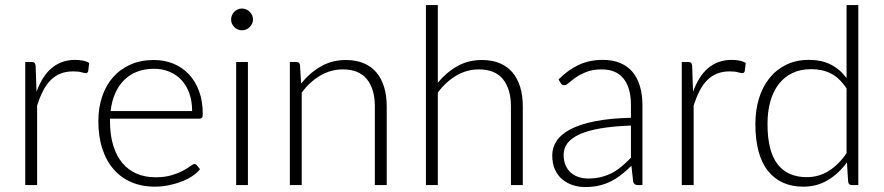

<svg xmlns="http://www.w3.org/2000/svg" viewBox="-20 -748 3571 776"><path d="M127.5 -377.5Q139 -408 153.8 -431.8Q168.5 -455.5 187.8 -472Q207 -488.5 230.8 -497.2Q254.5 -506 283.5 -506Q299 -506 314 -503.2Q329 -500.5 340.5 -493.5L336.5 -460.5Q334 -452.5 327 -452.5Q321 -452.5 308.8 -456Q296.5 -459.5 276.5 -459.5Q247.5 -459.5 225.2 -450.8Q203 -442 185.2 -424.5Q167.5 -407 154.2 -381.2Q141 -355.5 130 -322V0H82V-497.5H107.5Q116 -497.5 119.5 -494Q123 -490.5 124 -482Z M756.5 -299Q756.5 -339 745.2 -370.8Q734 -402.5 713.5 -424.5Q693 -446.5 664.8 -458.2Q636.5 -470 602.5 -470Q564 -470 533.5 -458Q503 -446 480.8 -423.5Q458.5 -401 445 -369.5Q431.5 -338 427 -299ZM424.5 -268.5V-259Q424.5 -203 437.5 -160.5Q450.5 -118 474.5 -89.2Q498.5 -60.5 532.5 -46Q566.5 -31.5 608.5 -31.5Q646 -31.5 673.5 -39.8Q701 -48 719.8 -58.2Q738.5 -68.5 749.5 -76.8Q760.5 -85 765.5 -85Q772 -85 775.5 -80L788.5 -64Q776.5 -49 756.8 -36Q737 -23 712.8 -13.8Q688.5 -4.5 660.8 1Q633 6.5 605 6.5Q554 6.5 512 -11.2Q470 -29 440 -63Q410 -97 393.8 -146.2Q377.5 -195.5 377.5 -259Q377.5 -312.5 392.8 -357.8Q408 -403 436.8 -435.8Q465.5 -468.5 507.2 -487Q549 -505.5 602 -505.5Q644 -505.5 680 -491Q716 -476.5 742.5 -448.8Q769 -421 784.2 -380.5Q799.5 -340 799.5 -287.5Q799.5 -276.5 796.5 -272.5Q793.5 -268.5 786.5 -268.5Z M982 -497.5V0H934.5V-497.5ZM1002.5 -669Q1002.5 -660 998.8 -652.2Q995 -644.5 989 -638.5Q983 -632.5 975 -629Q967 -625.5 958 -625.5Q949 -625.5 941 -629Q933 -632.5 927 -638.5Q921 -644.5 917.5 -652.2Q914 -660 914 -669Q914 -678 917.5 -686.2Q921 -694.5 927 -700.5Q933 -706.5 941 -710Q949 -713.5 958 -713.5Q967 -713.5 975 -710Q983 -706.5 989 -700.5Q995 -694.5 998.8 -686.2Q1002.5 -678 1002.5 -669Z M1197 -410.5Q1231.5 -453.5 1276.8 -479.5Q1322 -505.5 1377.5 -505.5Q1418.5 -505.5 1449.8 -492.5Q1481 -479.5 1501.5 -455Q1522 -430.5 1532.5 -396Q1543 -361.5 1543 -318V0H1495V-318Q1495 -388 1463 -427.8Q1431 -467.5 1365.5 -467.5Q1317 -467.5 1274.8 -442.8Q1232.5 -418 1199.5 -374V0H1151.5V-497.5H1178Q1190.5 -497.5 1192.5 -485Z M1749.5 -413.5Q1784 -455.5 1828.2 -480.5Q1872.5 -505.5 1927.5 -505.5Q1968.5 -505.5 1999.8 -492.5Q2031 -479.5 2051.5 -455Q2072 -430.5 2082.5 -396Q2093 -361.5 2093 -318V0H2045V-318Q2045 -388 2013 -427.8Q1981 -467.5 1915.5 -467.5Q1867 -467.5 1824.8 -442.8Q1782.5 -418 1749.5 -374V0H1701.5V-727.5H1749.5Z M2530 -240.5Q2459 -238 2407.8 -229.2Q2356.5 -220.5 2323.2 -205.5Q2290 -190.5 2274 -169.8Q2258 -149 2258 -122.5Q2258 -97.5 2266.2 -79.2Q2274.5 -61 2288.2 -49.2Q2302 -37.5 2320 -32Q2338 -26.5 2357.5 -26.5Q2386.5 -26.5 2410.8 -32.8Q2435 -39 2455.8 -50.2Q2476.5 -61.5 2494.5 -77Q2512.5 -92.5 2530 -110.5ZM2237.5 -427Q2276.5 -466 2319.5 -486Q2362.5 -506 2417 -506Q2457 -506 2487 -493.2Q2517 -480.5 2536.8 -456.8Q2556.5 -433 2566.5 -399.2Q2576.5 -365.5 2576.5 -324V0H2557.5Q2542.5 0 2539 -14L2532 -78Q2511.5 -58 2491.2 -42Q2471 -26 2449 -15Q2427 -4 2401.5 2Q2376 8 2345.5 8Q2320 8 2296 0.5Q2272 -7 2253.2 -22.5Q2234.5 -38 2223.2 -62.2Q2212 -86.5 2212 -120.5Q2212 -152 2230 -179Q2248 -206 2286.5 -226Q2325 -246 2385.2 -258Q2445.5 -270 2530 -272V-324Q2530 -393 2500.2 -430.2Q2470.5 -467.5 2412 -467.5Q2376 -467.5 2350.8 -457.5Q2325.5 -447.5 2308 -435.5Q2290.5 -423.5 2279.5 -413.5Q2268.5 -403.5 2261 -403.5Q2255.5 -403.5 2252 -406Q2248.5 -408.5 2246 -412.5Z M2781 -377.5Q2792.5 -408 2807.2 -431.8Q2822 -455.5 2841.2 -472Q2860.5 -488.5 2884.2 -497.2Q2908 -506 2937 -506Q2952.5 -506 2967.5 -503.2Q2982.5 -500.5 2994 -493.5L2990 -460.5Q2987.5 -452.5 2980.5 -452.5Q2974.5 -452.5 2962.2 -456Q2950 -459.5 2930 -459.5Q2901 -459.5 2878.8 -450.8Q2856.5 -442 2838.8 -424.5Q2821 -407 2807.8 -381.2Q2794.5 -355.5 2783.5 -322V0H2735.5V-497.5H2761Q2769.5 -497.5 2773 -494Q2776.5 -490.5 2777.5 -482Z M3401.5 -390.5Q3373 -433.5 3338.2 -451Q3303.5 -468.5 3259 -468.5Q3215 -468.5 3182 -452.5Q3149 -436.5 3126.8 -407.2Q3104.5 -378 3093.2 -337.2Q3082 -296.5 3082 -247.5Q3082 -136.5 3122.8 -84.2Q3163.5 -32 3240.5 -32Q3289.5 -32 3330 -57.5Q3370.5 -83 3401.5 -129ZM3449 -727.5V0H3423Q3410 0 3408 -13L3403 -91.5Q3370 -46.5 3326 -20Q3282 6.5 3227 6.5Q3135 6.5 3084 -57Q3033 -120.5 3033 -247.5Q3033 -302 3047.2 -349.2Q3061.5 -396.5 3089 -431.2Q3116.5 -466 3156.8 -486Q3197 -506 3249.5 -506Q3300 -506 3337 -487.5Q3374 -469 3401.5 -432.5V-727.5Z"/></svg>

Font: Lato 2
Style: Regular
Weight: 300
Designer: Lukasz Dziedzic with Adam Twardoch and Botio Nikoltchev
Foundry: tyPoland Lukasz Dziedzic
Version: Version 2.015; 2015-08-06; http://www.latofonts.com/